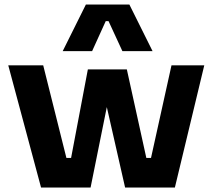

<svg xmlns="http://www.w3.org/2000/svg" viewBox="-20 -841 962 861"><path d="M393.1 -611.8H261.2L365.2 -820.8H560.1L664.1 -611.8H528.8L466.8 -746.1H454.1ZM386.2 0H164.1L17.1 -547.9H173.8L277.8 -132.8H298.8L374 -529.8H548.8L636.2 -132.8H657.2L749 -547.9H896L764.2 0H541L459 -360.8Z"/></svg>

Font: Sora
Style: Bold
Weight: 700
Designer: Jonathan Barnbrook, Julián Moncada
Foundry: Barnbrook Fonts
Version: Version 2.000